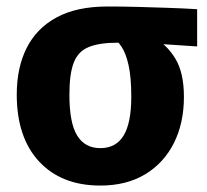

<svg xmlns="http://www.w3.org/2000/svg" viewBox="-20 -560 643 597"><path d="M593 -531.4V-415.6L442.8 -425.6L347.3 -427.3Q290.1 -427.3 256.7 -414.1Q223.4 -401 209.6 -366Q195.8 -331 195.8 -265.5Q195.8 -177.4 220 -138.4Q244.1 -99.4 292 -99.4Q340.6 -99.4 364.4 -138.6Q388.2 -177.8 388.2 -259Q388.2 -319.6 379.8 -357.2Q371.4 -394.8 357.4 -415.5Q343.4 -436.1 326.4 -446.5L450.8 -448.5Q497.5 -423.1 524.7 -378.6Q551.9 -334.2 551.9 -259Q551.9 -177.4 520.7 -115.2Q489.4 -53 431.3 -18Q373.2 17 292 17Q171.3 17 101.7 -57.7Q32.1 -132.4 32.1 -266.1Q32.1 -349.2 62.6 -410.3Q93.1 -471.5 155.6 -505.7Q218 -539.8 314.5 -539.8Q362 -539.8 409.7 -538.5Q457.3 -537.2 503.8 -535.6Q550.3 -534 593 -531.4Z"/></svg>

Font: Fira Sans Variable
Style: Regular
Weight: 400
Designer: Carrois Corporate & Edenspiekermann AG
Foundry: Carrois Corporate GbR & Edenspiekermann AG
Version: Version 4.202